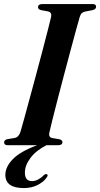

<svg xmlns="http://www.w3.org/2000/svg" viewBox="-21 -720 496 952"><path d="M224 -63.5Q218 -39.5 238.5 -35.5L274 -29.5Q288.5 -25.5 288.5 -15.5Q288.5 0 267 0H209.5Q158.5 25.5 130.5 62.5Q102.5 99.5 102.5 135.5Q102 178 138 178Q153 178 168.2 170Q183.5 162 195 149.5Q204 141.5 210.5 143.5Q220.5 147 210 160.5Q196 181.5 166 197Q136 212.5 97 212.5Q5.5 212.5 5.5 146.5Q6 107 42.5 69.2Q79 31.5 163 0H18Q-0.5 0 -0.5 -13.5Q-1 -26 15.5 -30L52 -36Q72 -40 80.5 -66.5Q87 -88 99 -132Q111 -176 126.5 -233Q142 -290 158.5 -351.5Q175 -413 190 -470Q205 -527 216.2 -571Q227.5 -615 232.5 -636.5Q237 -659 217 -663.5L181.5 -670Q167.5 -674 167.5 -684.5Q167.5 -700 190.5 -700H437.5Q455.5 -700 455.5 -687Q455.5 -674.5 439 -670L400.5 -662.5Q390 -660 384.2 -654.5Q378.5 -649 374 -635Q367.5 -613 355 -567.2Q342.5 -521.5 326.8 -462.8Q311 -404 294.5 -341.2Q278 -278.5 263.2 -221.5Q248.5 -164.5 238 -122.5Q227.5 -80.5 224 -63.5Z"/></svg>

Font: Fraunces 72pt S000 SemiBold
Style: Italic
Weight: 600
Italic angle: -16°
Version: Version 1.000; ttfautohint (v1.8.3)